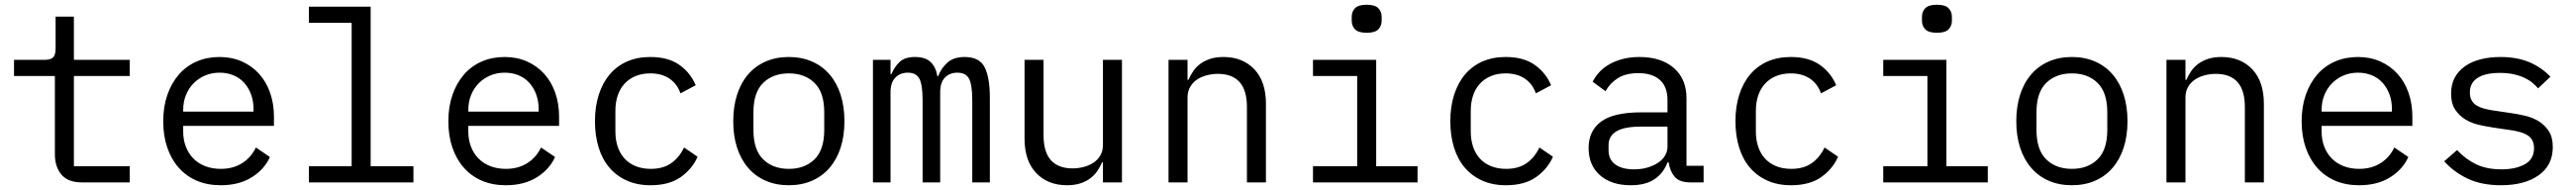

<svg xmlns="http://www.w3.org/2000/svg" viewBox="-20 -768 10840 800"><path d="M325 0Q266 0 238.5 -33Q211 -66 211 -118V-448H39V-516H167Q193 -516 203.5 -526.5Q214 -537 214 -563V-698H291V-516H526V-448H291V-68H526V0Z M909 12Q853 12 808.5 -7Q764 -26 732.5 -61.5Q701 -97 684 -146.5Q667 -196 667 -257Q667 -319 684.5 -369Q702 -419 733 -454.5Q764 -490 807.5 -509Q851 -528 904 -528Q956 -528 998.5 -509Q1041 -490 1071 -456.5Q1101 -423 1117 -377Q1133 -331 1133 -276V-238H751V-214Q751 -180 762 -151Q773 -122 793.5 -101Q814 -80 843.5 -68.5Q873 -57 909 -57Q961 -57 999 -81Q1037 -105 1057 -147L1116 -107Q1093 -55 1039.5 -21.5Q986 12 909 12ZM904 -462Q871 -462 843 -450Q815 -438 794.5 -417Q774 -396 762.5 -367.5Q751 -339 751 -305V-298H1047V-309Q1047 -343 1036.5 -371Q1026 -399 1007.5 -419.5Q989 -440 962.5 -451Q936 -462 904 -462Z M1280 -68H1460V-672H1280V-740H1540V-68H1720V0H1280Z M2109 12Q2053 12 2008.5 -7Q1964 -26 1932.5 -61.5Q1901 -97 1884 -146.5Q1867 -196 1867 -257Q1867 -319 1884.5 -369Q1902 -419 1933 -454.5Q1964 -490 2007.5 -509Q2051 -528 2104 -528Q2156 -528 2198.5 -509Q2241 -490 2271 -456.5Q2301 -423 2317 -377Q2333 -331 2333 -276V-238H1951V-214Q1951 -180 1962 -151Q1973 -122 1993.5 -101Q2014 -80 2043.5 -68.5Q2073 -57 2109 -57Q2161 -57 2199 -81Q2237 -105 2257 -147L2316 -107Q2293 -55 2239.5 -21.5Q2186 12 2109 12ZM2104 -462Q2071 -462 2043 -450Q2015 -438 1994.5 -417Q1974 -396 1962.5 -367.5Q1951 -339 1951 -305V-298H2247V-309Q2247 -343 2236.5 -371Q2226 -399 2207.5 -419.5Q2189 -440 2162.5 -451Q2136 -462 2104 -462Z M2718 12Q2662 12 2618.5 -7.5Q2575 -27 2545 -62Q2515 -97 2499.5 -147Q2484 -197 2484 -258Q2484 -319 2500 -369Q2516 -419 2546 -454.5Q2576 -490 2619 -509Q2662 -528 2717 -528Q2792 -528 2839 -495Q2886 -462 2908 -409L2844 -375Q2830 -415 2797.5 -437Q2765 -459 2717 -459Q2682 -459 2654.5 -447.5Q2627 -436 2608 -415Q2589 -394 2579.5 -365Q2570 -336 2570 -302V-214Q2570 -180 2579.5 -151Q2589 -122 2608 -101Q2627 -80 2655 -68.5Q2683 -57 2719 -57Q2771 -57 2805 -81Q2839 -105 2859 -147L2916 -108Q2893 -56 2844.5 -22Q2796 12 2718 12Z M3300 12Q3246 12 3202.5 -7Q3159 -26 3128.5 -61.5Q3098 -97 3082 -146.5Q3066 -196 3066 -258Q3066 -319 3082 -369Q3098 -419 3128.5 -454.5Q3159 -490 3202.5 -509Q3246 -528 3300 -528Q3354 -528 3397.5 -509Q3441 -490 3471.5 -454.5Q3502 -419 3518 -369Q3534 -319 3534 -258Q3534 -196 3518 -146.5Q3502 -97 3471.5 -61.5Q3441 -26 3397.5 -7Q3354 12 3300 12ZM3300 -57Q3367 -57 3408 -97Q3449 -137 3449 -221V-295Q3449 -379 3408 -419Q3367 -459 3300 -459Q3233 -459 3192 -419Q3151 -379 3151 -295V-221Q3151 -137 3192 -97Q3233 -57 3300 -57Z M3654 0V-516H3728V-456H3732Q3744 -486 3766 -507Q3788 -528 3831 -528Q3876 -528 3898 -505.5Q3920 -483 3925 -447H3928Q3942 -482 3968 -505Q3994 -528 4040 -528Q4103 -528 4124.5 -484Q4146 -440 4146 -358V0H4072V-345Q4072 -411 4058.5 -436.5Q4045 -462 4009 -462Q3977 -462 3957 -441.5Q3937 -421 3937 -379V0H3863V-345Q3863 -411 3849.5 -436.5Q3836 -462 3801 -462Q3769 -462 3748.5 -441.5Q3728 -421 3728 -379V0Z M4622 -84H4618Q4610 -65 4598 -47.5Q4586 -30 4568.5 -17Q4551 -4 4527 4Q4503 12 4471 12Q4390 12 4341 -39.5Q4292 -91 4292 -185V-516H4372V-199Q4372 -128 4403 -93.5Q4434 -59 4494 -59Q4518 -59 4541 -65Q4564 -71 4582 -83Q4600 -95 4611 -113.5Q4622 -132 4622 -158V-516H4702V0H4622Z M4898 0V-516H4978V-432H4982Q4990 -451 5002 -468.5Q5014 -486 5031.5 -499Q5049 -512 5073 -520Q5097 -528 5129 -528Q5210 -528 5259 -476.5Q5308 -425 5308 -331V0H5228V-317Q5228 -388 5197 -422.5Q5166 -457 5106 -457Q5082 -457 5059 -451Q5036 -445 5018 -433Q5000 -421 4989 -402Q4978 -383 4978 -358V0Z M5732 -630Q5697 -630 5683 -644.5Q5669 -659 5669 -681V-697Q5669 -719 5683 -733.5Q5697 -748 5732 -748Q5767 -748 5781 -733.5Q5795 -719 5795 -697V-681Q5795 -659 5781 -644.5Q5767 -630 5732 -630ZM5506 -68H5692V-448H5506V-516H5772V-68H5946V0H5506Z M6318 12Q6262 12 6218.5 -7.5Q6175 -27 6145 -62Q6115 -97 6099.5 -147Q6084 -197 6084 -258Q6084 -319 6100 -369Q6116 -419 6146 -454.5Q6176 -490 6219 -509Q6262 -528 6317 -528Q6392 -528 6439 -495Q6486 -462 6508 -409L6444 -375Q6430 -415 6397.5 -437Q6365 -459 6317 -459Q6282 -459 6254.5 -447.5Q6227 -436 6208 -415Q6189 -394 6179.5 -365Q6170 -336 6170 -302V-214Q6170 -180 6179.5 -151Q6189 -122 6208 -101Q6227 -80 6255 -68.5Q6283 -57 6319 -57Q6371 -57 6405 -81Q6439 -105 6459 -147L6516 -108Q6493 -56 6444.5 -22Q6396 12 6318 12Z M7095 0Q7048 0 7028 -24Q7008 -48 7003 -84H6998Q6981 -39 6943.5 -13.5Q6906 12 6843 12Q6762 12 6714 -30Q6666 -72 6666 -145Q6666 -217 6718.5 -256Q6771 -295 6888 -295H6998V-346Q6998 -403 6966 -431.5Q6934 -460 6875 -460Q6823 -460 6790 -439.5Q6757 -419 6737 -384L6683 -424Q6693 -444 6710 -463Q6727 -482 6752 -496.5Q6777 -511 6809 -519.5Q6841 -528 6880 -528Q6971 -528 7024.5 -482Q7078 -436 7078 -354V-70H7150V0ZM6857 -55Q6888 -55 6913.5 -62.5Q6939 -70 6958 -82.5Q6977 -95 6987.5 -112.5Q6998 -130 6998 -150V-235H6888Q6816 -235 6783 -215Q6750 -195 6750 -157V-136Q6750 -96 6778.5 -75.5Q6807 -55 6857 -55Z M7518 12Q7462 12 7418.5 -7.5Q7375 -27 7345 -62Q7315 -97 7299.5 -147Q7284 -197 7284 -258Q7284 -319 7300 -369Q7316 -419 7346 -454.5Q7376 -490 7419 -509Q7462 -528 7517 -528Q7592 -528 7639 -495Q7686 -462 7708 -409L7644 -375Q7630 -415 7597.5 -437Q7565 -459 7517 -459Q7482 -459 7454.5 -447.5Q7427 -436 7408 -415Q7389 -394 7379.5 -365Q7370 -336 7370 -302V-214Q7370 -180 7379.5 -151Q7389 -122 7408 -101Q7427 -80 7455 -68.5Q7483 -57 7519 -57Q7571 -57 7605 -81Q7639 -105 7659 -147L7716 -108Q7693 -56 7644.5 -22Q7596 12 7518 12Z M8132 -630Q8097 -630 8083 -644.5Q8069 -659 8069 -681V-697Q8069 -719 8083 -733.5Q8097 -748 8132 -748Q8167 -748 8181 -733.5Q8195 -719 8195 -697V-681Q8195 -659 8181 -644.5Q8167 -630 8132 -630ZM7906 -68H8092V-448H7906V-516H8172V-68H8346V0H7906Z M8700 12Q8646 12 8602.5 -7Q8559 -26 8528.5 -61.5Q8498 -97 8482 -146.5Q8466 -196 8466 -258Q8466 -319 8482 -369Q8498 -419 8528.5 -454.5Q8559 -490 8602.5 -509Q8646 -528 8700 -528Q8754 -528 8797.5 -509Q8841 -490 8871.5 -454.5Q8902 -419 8918 -369Q8934 -319 8934 -258Q8934 -196 8918 -146.5Q8902 -97 8871.5 -61.5Q8841 -26 8797.5 -7Q8754 12 8700 12ZM8700 -57Q8767 -57 8808 -97Q8849 -137 8849 -221V-295Q8849 -379 8808 -419Q8767 -459 8700 -459Q8633 -459 8592 -419Q8551 -379 8551 -295V-221Q8551 -137 8592 -97Q8633 -57 8700 -57Z M9098 0V-516H9178V-432H9182Q9190 -451 9202 -468.5Q9214 -486 9231.5 -499Q9249 -512 9273 -520Q9297 -528 9329 -528Q9410 -528 9459 -476.5Q9508 -425 9508 -331V0H9428V-317Q9428 -388 9397 -422.5Q9366 -457 9306 -457Q9282 -457 9259 -451Q9236 -445 9218 -433Q9200 -421 9189 -402Q9178 -383 9178 -358V0Z M9909 12Q9853 12 9808.5 -7Q9764 -26 9732.5 -61.5Q9701 -97 9684 -146.5Q9667 -196 9667 -257Q9667 -319 9684.5 -369Q9702 -419 9733 -454.5Q9764 -490 9807.5 -509Q9851 -528 9904 -528Q9956 -528 9998.5 -509Q10041 -490 10071 -456.5Q10101 -423 10117 -377Q10133 -331 10133 -276V-238H9751V-214Q9751 -180 9762 -151Q9773 -122 9793.5 -101Q9814 -80 9843.5 -68.5Q9873 -57 9909 -57Q9961 -57 9999 -81Q10037 -105 10057 -147L10116 -107Q10093 -55 10039.5 -21.5Q9986 12 9909 12ZM9904 -462Q9871 -462 9843 -450Q9815 -438 9794.5 -417Q9774 -396 9762.5 -367.5Q9751 -339 9751 -305V-298H10047V-309Q10047 -343 10036.5 -371Q10026 -399 10007.5 -419.5Q9989 -440 9962.5 -451Q9936 -462 9904 -462Z M10506 12Q10425 12 10366.5 -15.5Q10308 -43 10267 -89L10321 -136Q10358 -97 10402 -76Q10446 -55 10508 -55Q10568 -55 10606.5 -76.5Q10645 -98 10645 -144Q10645 -164 10637.5 -177.5Q10630 -191 10617 -199Q10604 -207 10588 -211.5Q10572 -216 10554 -219L10473 -231Q10446 -235 10414.5 -242Q10383 -249 10357 -264.5Q10331 -280 10313.5 -306Q10296 -332 10296 -374Q10296 -413 10311.5 -441.5Q10327 -470 10355 -489.5Q10383 -509 10421 -518.5Q10459 -528 10504 -528Q10574 -528 10625.5 -506Q10677 -484 10714 -445L10662 -396Q10653 -407 10639.5 -418.5Q10626 -430 10606.5 -439.5Q10587 -449 10561 -455Q10535 -461 10501 -461Q10440 -461 10407.5 -440Q10375 -419 10375 -379Q10375 -359 10382.5 -345.5Q10390 -332 10403 -324Q10416 -316 10432.5 -311.5Q10449 -307 10466 -304L10547 -292Q10575 -288 10606 -281Q10637 -274 10663 -258.5Q10689 -243 10706.5 -217Q10724 -191 10724 -149Q10724 -72 10664.5 -30Q10605 12 10506 12Z"/></svg>

Font: IBM Plox Mono
Style: Regular
Weight: 400
Monospace: yes
Designer: Mike Abbink, Paul van der Laan, Pieter van Rosmalen
Foundry: Bold Monday
Version: Version 2.1